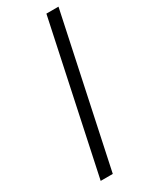

<svg xmlns="http://www.w3.org/2000/svg" viewBox="-189 -756 627 797"><g transform="rotate(-30 124.5 -357.0)"><path d="M39 0 191 -714H249L97 0Z"/></g></svg>

Font: Noto Sans Light
Style: Italic
Weight: 300
Italic angle: -12°
Designer: Monotype Design Team
Foundry: Monotype Imaging Inc.
Version: Version 2.013; ttfautohint (v1.8.4.7-5d5b)